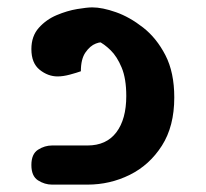

<svg xmlns="http://www.w3.org/2000/svg" viewBox="-20 -500 557 520"><path d="M121 0Q101 0 83 -11.5Q65 -23 65 -53Q65 -83 83 -94.5Q101 -106 121 -106H217Q268 -106 295 -141.5Q322 -177 322 -240Q322 -287 309.5 -317Q297 -347 279.5 -364Q262 -381 247 -388L265 -384Q255 -388 239.5 -382Q224 -376 211.5 -358Q199 -340 199 -307Q188 -303 169.5 -298Q151 -293 136 -293Q110 -293 87.5 -311Q65 -329 65 -367Q65 -402 85 -424.5Q105 -447 133.5 -459Q162 -471 189 -475.5Q216 -480 230 -480Q257 -480 294 -467Q331 -454 367.5 -425.5Q404 -397 428 -350.5Q452 -304 452 -236Q452 -158 418.5 -105.5Q385 -53 331.5 -26.5Q278 0 217 0Z"/></svg>

Font: El Messiri
Style: Regular
Weight: 400
Designer: Mohamed Gaber
Foundry: Kief Type Foundry
Version: Version 2.020